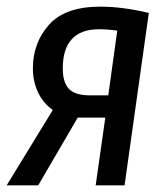

<svg xmlns="http://www.w3.org/2000/svg" viewBox="-32 -558 504 578"><path d="M416 -519 343 0H256L285 -204H202L83 0H-12L127 -227Q98 -247 82.5 -280Q67 -313 67 -352Q67 -429 115.5 -483.5Q164 -538 270 -538Q337 -538 416 -519ZM157 -352Q157 -310 175.5 -290.5Q194 -271 238 -271H294L321 -466Q289 -470 267 -470Q157 -470 157 -352Z"/></svg>

Font: Fira Sans Extra Condensed
Style: Italic
Weight: 400
Width: 3
Italic angle: -8°
Designer: Carrois Corporate & Edenspiekermann AG
Foundry: Carrois Corporate GbR & Edenspiekermann AG
Version: Version 4.203